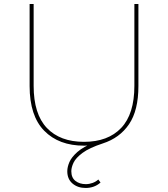

<svg xmlns="http://www.w3.org/2000/svg" viewBox="-20 -720 834 953"><path d="M405 213Q366 213 340 191Q314 169 314 130Q314 109 324.5 84.5Q335 60 364.5 34Q394 8 451 -14L435 1Q426 2 416 2.5Q406 3 397 3Q272 3 199.5 -71Q127 -145 127 -293V-700H147V-294Q147 -154 212.5 -85Q278 -16 397 -16Q516 -16 581.5 -85Q647 -154 647 -294V-700H667V-293Q667 -172 620.5 -103.5Q574 -35 490 -8Q423 14 389.5 39Q356 64 345 87.5Q334 111 334 130Q334 162 354.5 178Q375 194 406 194Q423 194 439.5 188Q456 182 468 171L479 186Q463 200 444.5 206.5Q426 213 405 213Z"/></svg>

Font: Montserrat Thin
Style: Regular
Weight: 100
Designer: Julieta Ulanovsky
Foundry: Julieta Ulanovsky
Version: Version 9.000